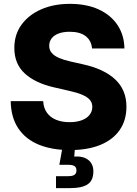

<svg xmlns="http://www.w3.org/2000/svg" viewBox="-20 -757 701 981"><path d="M337.4 9.8Q246.1 9.8 178.5 -17.8Q110.8 -45.4 73.5 -101.1Q36.1 -156.7 34.7 -240.2H200.7Q202.6 -205.1 219.7 -181.2Q236.8 -157.2 266.6 -145Q296.4 -132.8 335.4 -132.8Q371.6 -132.8 397.7 -142.6Q423.8 -152.3 437.7 -170.2Q451.7 -188 451.7 -210.9Q451.7 -231.9 439 -246.8Q426.3 -261.7 399.9 -272.9Q373.5 -284.2 333 -293L256.8 -310.5Q161.1 -332 107.2 -381.1Q53.2 -430.2 53.2 -512.2Q53.2 -580.1 89.8 -630.6Q126.5 -681.2 190.4 -709.2Q254.4 -737.3 336.9 -737.3Q421.9 -737.3 483.9 -709Q545.9 -680.7 580.3 -629.2Q614.7 -577.6 615.7 -509.3H450.2Q446.8 -549.8 417.7 -572.3Q388.7 -594.7 336.4 -594.7Q302.7 -594.7 279.1 -585.7Q255.4 -576.7 243.4 -560.3Q231.4 -543.9 231.4 -523.4Q231.4 -501.5 244.6 -486.3Q257.8 -471.2 282.2 -460.7Q306.6 -450.2 339.8 -442.9L402.8 -428.7Q456.5 -417 498 -397.7Q539.6 -378.4 568.1 -351.8Q596.7 -325.2 611.3 -290.3Q626 -255.4 626 -211.9Q626 -142.6 591.6 -92.8Q557.1 -43 492.7 -16.6Q428.2 9.8 337.4 9.8ZM266.1 204.1V143.1H329.1Q351.1 143.1 360.8 136Q370.6 128.9 370.6 113.8Q370.6 98.6 360.8 91.8Q351.1 85 329.1 85H283.2L302.2 -20.5H362.8V0L359.4 43Q404.8 39.6 430.9 60.1Q457 80.6 457 118.7Q457 164.6 428.5 184.3Q399.9 204.1 338.4 204.1Z"/></svg>

Font: Inter 16pt ExtraBold
Style: Regular
Weight: 800
Version: Version 4.001;git-66647c0bb